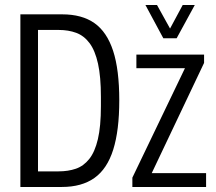

<svg xmlns="http://www.w3.org/2000/svg" viewBox="-20 -743 860 763"><path d="M61 0V-686H227Q306 -686 355.5 -651Q405 -616 429.5 -541Q454 -466 454 -344Q454 -225 430 -148.5Q406 -72 355.5 -36Q305 0 226 0ZM131 -62H213Q251 -62 281.5 -72.5Q312 -83 334.5 -111Q357 -139 369 -190Q381 -241 381 -321V-358Q381 -438 369.5 -490Q358 -542 336 -571.5Q314 -601 283 -612.5Q252 -624 213 -624H131ZM506 0V-37L715 -472H522V-526H791V-493L583 -55H799V0ZM558 -723H604L671 -602H641L706 -723H754L682 -591H629Z"/></svg>

Font: Archivo ExtraCondensed Light
Style: Regular
Weight: 300
Width: 2
Designer: Hector Gatti
Foundry: Omnibus-Type
Version: Version 2.001